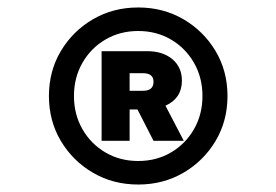

<svg xmlns="http://www.w3.org/2000/svg" viewBox="-20 -874 740 514"><path d="M350 -380Q283 -380 229 -411.5Q175 -443 143 -496.5Q111 -550 111 -617Q111 -684 143 -737.5Q175 -791 229 -822.5Q283 -854 350 -854Q417 -854 471 -822.5Q525 -791 557 -737.5Q589 -684 589 -617Q589 -550 557 -496.5Q525 -443 471 -411.5Q417 -380 350 -380ZM350 -443Q399 -443 438 -466Q477 -489 499.5 -528.5Q522 -568 522 -617Q522 -666 499.5 -705.5Q477 -745 438 -768Q399 -791 350 -791Q301 -791 262 -768Q223 -745 200.5 -705.5Q178 -666 178 -617Q178 -568 200.5 -528.5Q223 -489 262 -466Q301 -443 350 -443ZM391 -497 348 -581H327V-497H252V-737H374Q416 -737 441.5 -715.5Q467 -694 467 -658Q467 -611 423 -591L472 -497ZM327 -631H363Q391 -631 391 -655Q391 -678 363 -678H327Z"/></svg>

Font: Martian Mono Medium
Style: Regular
Weight: 500
Monospace: yes
Designer: Roman Shamin
Foundry: Evil Martians
Version: Version 1.000; ttfautohint (v1.8.4.7-5d5b)